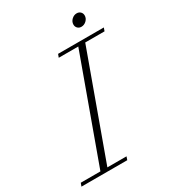

<svg xmlns="http://www.w3.org/2000/svg" viewBox="-238 -901 902 1005"><g transform="rotate(-30 213.0 -399.0)"><path d="M373 -724.6Q359.4 -724.6 350.6 -733.4Q341.8 -742.2 341.8 -755.4Q341.8 -772.5 355.2 -785.4Q368.7 -798.3 385.7 -798.3Q399.4 -798.3 408.2 -789.6Q417 -780.8 417 -767.6Q417 -750.5 403.6 -737.5Q390.1 -724.6 373 -724.6ZM-45.9 0 -38.6 -19.5H80.1L306.6 -643.6H188.5L195.8 -663.1H472.2L465.3 -643.6H348.6L122.1 -19.5H237.8L231 0Z"/></g></svg>

Font: Elstob ExtraLight
Style: Italic
Weight: 200
Italic angle: -20°
Designer: Peter S. Baker
Version: Version 1.015